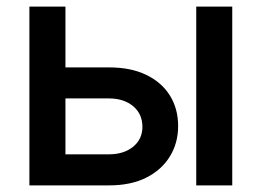

<svg xmlns="http://www.w3.org/2000/svg" viewBox="-20 -560 790 580"><path d="M150.4 -356.4H309.6Q375.5 -356.4 422.1 -333.7Q468.8 -311 493.4 -271.2Q518.1 -231.4 518.1 -179.2Q518.1 -127.9 493.2 -87.4Q468.3 -46.9 421.9 -23.4Q375.5 0 309.6 0H68.8V-540H177.7V-93.8H308.6Q354 -93.8 382.1 -116.7Q410.2 -139.6 410.2 -176.8Q410.2 -215.8 382.1 -239.3Q354 -262.7 308.6 -262.7H150.4ZM572.8 0V-540H681.6V0Z"/></svg>

Font: V-Inter
Style: Medium-500
Weight: 500
Designer: Rasmus Andersson
Foundry: rsms
Version: Version 4.000;git-4146feb